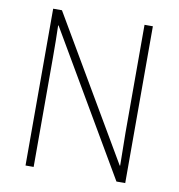

<svg xmlns="http://www.w3.org/2000/svg" viewBox="-80 -787 801 861"><g transform="rotate(10 320.0 -357.0)"><path d="M547 0H507L130 -644H128Q129 -609 129.5 -574Q130 -539 130 -497V0H93V-714H133L509 -73H511Q511 -108 510 -148.5Q509 -189 509 -221V-714H547Z"/></g></svg>

Font: Noto Sans Telugu SemiCondensed ExtraLight
Style: Regular
Weight: 200
Width: 4
Designer: Jelle Bosma - Monotype Design Team
Foundry: Monotype Imaging Inc.
Version: Version 2.005; ttfautohint (v1.8.4.7-5d5b)